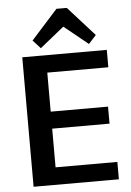

<svg xmlns="http://www.w3.org/2000/svg" viewBox="-62 -989 704 1034"><g transform="rotate(-5 290.5 -472.0)"><path d="M176 -94H538V0H77V-700H534V-606H176L204 -679V-347L176 -395H514V-303H176L204 -351V-21ZM140 -785 283 -944H339L482 -785L441 -740L277 -873H346L181 -740Z"/></g></svg>

Font: Pathway Extreme 12pt SemiBold
Style: Regular
Weight: 600
Version: Version 1.001;gftools[0.9.26]